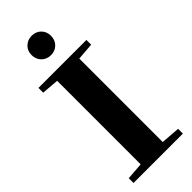

<svg xmlns="http://www.w3.org/2000/svg" viewBox="-278 -908 947 947"><g transform="rotate(-45 195.0 -434.5)"><path d="M113.3 -801.8Q113.3 -830.6 132.6 -849.6Q151.9 -868.7 181.2 -868.7Q210.4 -868.7 229.5 -849.6Q248.5 -830.6 248.5 -801.8Q248.5 -772 229.5 -752.7Q210.4 -733.4 181.2 -733.4Q151.9 -733.4 132.6 -752.7Q113.3 -772 113.3 -801.8ZM22.9 0V-33.2L112.8 -40V-622.6L22.9 -629.9V-663.1H357.4V-629.9L267.6 -623V-41L367.2 -33.2V0Z"/></g></svg>

Font: Elstob 10pt
Style: Bold
Weight: 700
Designer: Peter S. Baker
Version: Version 1.015